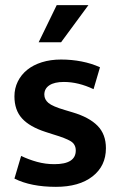

<svg xmlns="http://www.w3.org/2000/svg" viewBox="-20 -715 465 745"><path d="M343 -369Q284 -397 228 -397Q191 -397 171.5 -384Q152 -371 152 -348Q152 -329 168 -315.5Q184 -302 232 -288L262 -279Q326 -260 358.5 -227Q391 -194 391 -140Q391 -71 339 -30.5Q287 10 197 10Q100 10 36 -22L62 -110Q91 -96 123.5 -87Q156 -78 191 -78Q274 -78 274 -131Q274 -155 254.5 -167Q235 -179 188 -193L157 -203Q95 -223 65.5 -255.5Q36 -288 36 -341Q36 -372 49 -398.5Q62 -425 85.5 -444Q109 -463 142.5 -473.5Q176 -484 217 -484Q258 -484 296.5 -476.5Q335 -469 368 -454ZM217 -551H130L200 -695H323Z"/></svg>

Font: Mukta SemiBold
Style: Regular
Weight: 600
Designer: Girish Dalvi and Yashodeep Gholap
Foundry: Ek Type
Version: Version 2.538;PS 1.002;hotconv 16.6.51;makeotf.lib2.5.65220;